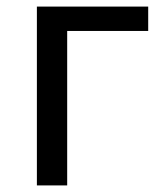

<svg xmlns="http://www.w3.org/2000/svg" viewBox="-20 -563 499 583"><path d="M92 0H184V-469H430V-543H92Z"/></svg>

Font: Noto Sans CJK HK
Style: Regular
Weight: 400
Designer: Ryoko NISHIZUKA 西塚涼子 (kana, bopomofo & ideographs); Paul D. Hunt (Latin, Greek & Cyrillic); Sandoll Communications 산돌커뮤니
Foundry: Adobe
Version: Version 2.004;hotconv 1.0.118;makeotfexe 2.5.65603